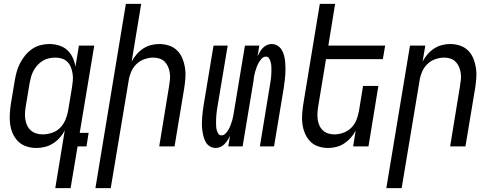

<svg xmlns="http://www.w3.org/2000/svg" viewBox="-20 -755 2540 990"><path d="M200 -62Q223 -62 247.5 -70Q272 -78 289.5 -95.5Q307 -113 317 -136.5Q327 -160 331 -183L351 -303Q354 -321 355.5 -339Q357 -357 354.5 -374Q352 -391 346 -407Q340 -423 328.5 -435Q317 -447 300.5 -452.5Q284 -458 266 -458Q250 -458 233 -454.5Q216 -451 201 -442Q186 -433 174 -420Q162 -407 153.5 -391.5Q145 -376 140.5 -360Q136 -344 133 -328L113 -208Q110 -191 109 -173.5Q108 -156 110.5 -139.5Q113 -123 120 -108Q127 -93 139 -82.5Q151 -72 167 -67Q183 -62 200 -62ZM265 215 314 -83Q304 -63 288.5 -45.5Q273 -28 253.5 -15.5Q234 -3 211.5 2.5Q189 8 168 8Q141 8 116.5 0Q92 -8 74.5 -25Q57 -42 46.5 -65Q36 -88 32.5 -113.5Q29 -139 30.5 -166Q32 -193 36 -219L56 -339Q60 -362 66 -384.5Q72 -407 83 -428.5Q94 -450 109.5 -469Q125 -488 145 -502Q165 -516 188 -522Q211 -528 234 -528Q260 -528 284.5 -520.5Q309 -513 326.5 -497Q344 -481 354.5 -458.5Q365 -436 369 -411L387 -520H466L391 -70H437L426 0H380L344 215Z M472 215 629 -735H708L659 -438Q670 -458 684.5 -475Q699 -492 718 -504.5Q737 -517 758.5 -522.5Q780 -528 801 -528Q827 -528 851.5 -520Q876 -512 893.5 -494.5Q911 -477 920.5 -454Q930 -431 934 -405.5Q938 -380 936 -353.5Q934 -327 930 -301L880 0H801L852 -312Q855 -329 856.5 -346Q858 -363 855.5 -379.5Q853 -396 846.5 -411Q840 -426 829 -437Q818 -448 802.5 -453Q787 -458 770 -458Q747 -458 723.5 -449.5Q700 -441 682.5 -423.5Q665 -406 655.5 -383Q646 -360 643 -337L551 215Z M1093 8Q1076 8 1062 -0.5Q1048 -9 1040.5 -23Q1033 -37 1029 -52.5Q1025 -68 1023 -84.5Q1021 -101 1021 -118Q1021 -135 1022.5 -151.5Q1024 -168 1026 -185Q1028 -202 1031 -219L1081 -520H1154L1102 -209Q1100 -198 1098.5 -187.5Q1097 -177 1096 -166.5Q1095 -156 1094.5 -145.5Q1094 -135 1094 -125Q1094 -115 1094.5 -104.5Q1095 -94 1097.5 -84.5Q1100 -75 1105.5 -66Q1111 -57 1122 -57Q1134 -57 1143.5 -67Q1153 -77 1159 -88Q1165 -99 1169.5 -111Q1174 -123 1177.5 -135Q1181 -147 1183 -159Q1185 -171 1187 -183L1243 -520H1317L1308 -465Q1313 -476 1319.5 -487Q1326 -498 1335 -507.5Q1344 -517 1356 -522.5Q1368 -528 1380 -528Q1397 -528 1411 -519.5Q1425 -511 1433 -497Q1441 -483 1445 -467.5Q1449 -452 1450.5 -435.5Q1452 -419 1452 -402Q1452 -385 1451 -368.5Q1450 -352 1447.5 -335Q1445 -318 1443 -301L1393 0H1320L1371 -311Q1373 -322 1374.5 -332.5Q1376 -343 1377.5 -353.5Q1379 -364 1379 -374.5Q1379 -385 1379.5 -395Q1380 -405 1379 -415.5Q1378 -426 1375.5 -435.5Q1373 -445 1367.5 -454Q1362 -463 1351 -463Q1339 -463 1329.5 -453Q1320 -443 1314 -432Q1308 -421 1303.5 -409Q1299 -397 1295.5 -385Q1292 -373 1290 -361Q1288 -349 1287 -337L1231 0H1157L1166 -55Q1161 -44 1154 -33Q1147 -22 1138 -12.5Q1129 -3 1117 2.5Q1105 8 1093 8Z M1672 8Q1646 8 1621.5 0Q1597 -8 1580 -25.5Q1563 -43 1553 -66Q1543 -89 1539.5 -114.5Q1536 -140 1538 -166.5Q1540 -193 1544 -219L1629 -735H1708L1673 -520H1966L1954 -450H1661L1621 -208Q1618 -191 1617 -174Q1616 -157 1618 -140.5Q1620 -124 1626.5 -109Q1633 -94 1644.5 -83Q1656 -72 1671.5 -67Q1687 -62 1704 -62Q1727 -62 1750.5 -70.5Q1774 -79 1791.5 -96.5Q1809 -114 1818 -137Q1827 -160 1831 -183L1852 -312H1931L1880 0H1801L1814 -82Q1804 -62 1789 -45Q1774 -28 1755 -15.5Q1736 -3 1714.5 2.5Q1693 8 1672 8Z M1972 215 2094 -520H2173L2159 -438Q2170 -458 2184.5 -475Q2199 -492 2218 -504.5Q2237 -517 2258.5 -522.5Q2280 -528 2301 -528Q2327 -528 2351.5 -520Q2376 -512 2393.5 -494.5Q2411 -477 2420.5 -454Q2430 -431 2434 -405.5Q2438 -380 2436 -353.5Q2434 -327 2430 -301L2380 0H2301L2352 -312Q2355 -329 2356.5 -346Q2358 -363 2355.5 -379.5Q2353 -396 2346.5 -411Q2340 -426 2329 -437Q2318 -448 2302.5 -453Q2287 -458 2270 -458Q2247 -458 2223.5 -449.5Q2200 -441 2182.5 -423.5Q2165 -406 2155.5 -383Q2146 -360 2143 -337L2051 215Z"/></svg>

Font: Iosevka Oblique
Style: Regular
Weight: 400
Italic angle: -9°
Monospace: yes
Designer: Belleve Invis
Foundry: Belleve Invis
Version: Version 32.5.0; ttfautohint (v1.8.4)